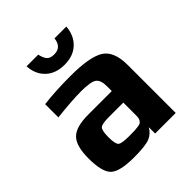

<svg xmlns="http://www.w3.org/2000/svg" viewBox="-190 -807 943 943"><g transform="rotate(-45 282.0 -335.0)"><path d="M500 0V-333C500 -397 482.7 -439.8 448 -461.5C413.3 -483.2 351.3 -494 262 -494C194 -494 132.3 -490.7 77 -484V-392C149 -400 205.7 -404 247 -404C291 -404 319.8 -399.2 333.5 -389.5C347.2 -379.8 354 -360.3 354 -331V-298H190C133.3 -298 94 -286.8 72 -264.5C50 -242.2 39 -202.3 39 -145C39 -81.7 49.7 -40 71 -20C92.3 0 135.7 10 201 10C254.3 10 291 5.8 311 -2.5C331 -10.8 346.3 -24.7 357 -44V0ZM354 -124C354 -115.3 352.7 -108.3 350 -103C347.3 -97.7 344.2 -93.5 340.5 -90.5C336.8 -87.5 330.3 -85.3 321 -84C311.7 -82.7 303 -81.8 295 -81.5C287 -81.2 274.7 -81 258 -81C224 -81 202.8 -84.3 194.5 -91C186.2 -97.7 182 -116.7 182 -148C182 -180 186 -199.7 194 -207C202 -214.3 222 -218 254 -218H354ZM420 -680H338C334 -643.3 315.3 -625 282 -625C264 -625 251 -629.3 243 -638C235 -646.7 229 -660.7 225 -680H144C146 -642 159.2 -611.3 183.5 -588C207.8 -564.7 240.7 -553 282 -553C322.7 -553 355.2 -564.7 379.5 -588C403.8 -611.3 417.3 -642 420 -680Z"/></g></svg>

Font: Play
Style: Bold
Weight: 700
Designer: Jonas Hecksher
Foundry: Jonas Hecksher, Playtypeª, e-types AS
Version: Version 1.002